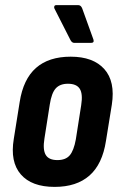

<svg xmlns="http://www.w3.org/2000/svg" viewBox="-20 -724 472 752"><path d="M194 8Q104 8 61.5 -41Q19 -90 34 -180L57 -324Q71 -414 121 -458Q171 -502 257 -502Q345 -502 388.5 -453.5Q432 -405 418 -314L395 -172Q381 -81 330.5 -36.5Q280 8 194 8ZM205 -97Q237 -97 253 -115.5Q269 -134 277 -178L298 -312Q305 -356 292.5 -376Q280 -396 246 -396Q215 -396 198.5 -378Q182 -360 175 -315L154 -181Q147 -138 159 -117.5Q171 -97 205 -97ZM271 -556Q261 -556 255 -569L193 -691Q191 -696 193 -700Q195 -704 200 -704H286Q297 -704 302 -691L346 -569Q350 -556 336 -556Z"/></svg>

Font: Sofia Sans Condensed ExtraBold
Style: Italic
Weight: 800
Italic angle: -9°
Version: Version 4.100